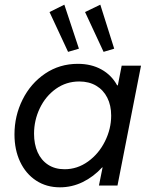

<svg xmlns="http://www.w3.org/2000/svg" viewBox="-20 -801 641 829"><path d="M42.5 -220.7Q42.5 -300.8 77.4 -370.8Q112.3 -440.9 174.8 -483.2Q237.3 -525.4 315.9 -525.4Q374 -525.4 417.7 -501.2Q461.4 -477.1 485.8 -432.6H488.8L505.4 -517.6H588.9L487.3 0H407.2L422.9 -78.1H420.9Q383.8 -37.6 337.2 -14.9Q290.5 7.8 238.8 7.8Q180.2 7.8 135.7 -21.5Q91.3 -50.8 66.9 -102.5Q42.5 -154.3 42.5 -220.7ZM460 -301.8Q460 -346.2 443.1 -379.4Q426.3 -412.6 395.3 -430.9Q364.3 -449.2 322.3 -449.2Q266.1 -449.2 221.4 -417.5Q176.8 -385.7 151.9 -333.7Q127 -281.7 127 -223.6Q127 -178.7 142.3 -144Q157.7 -109.4 187.5 -89.8Q217.3 -70.3 258.8 -70.3Q314 -70.3 360.4 -103.8Q406.7 -137.2 433.3 -190.9Q460 -244.6 460 -301.8ZM193.8 -749 257.8 -780.8 320.8 -590.8 273.9 -577.1ZM347.2 -749 413.1 -780.8 473.1 -590.8 427.2 -577.1Z"/></svg>

Font: Reddit Sans Chocolate
Style: Italic
Weight: 400
Italic angle: -11.25°
Designer: Stephen Hutchings
Version: Version 1.013